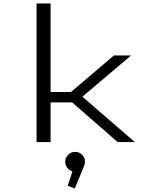

<svg xmlns="http://www.w3.org/2000/svg" viewBox="-20 -820 890 1108"><path d="M659 0 396.5 -229H272V0H191V-800H272V-289H389.5L637.5 -500H736.5L455.5 -262L758 0ZM470.5 113Q470.5 127 464 141L411.5 268L371 252L398 169Q379.5 163.5 368 148.2Q356.5 133 356.5 113Q356.5 90 373.2 73.2Q390 56.5 413.5 56.5Q437.5 56.5 454 73.2Q470.5 90 470.5 113Z"/></svg>

Font: League Mono Wide Light
Style: Regular
Weight: 300
Width: 8
Designer: Tyler Finck
Foundry: The League of Moveable Type / Tyler Finck
Version: Version 2.210